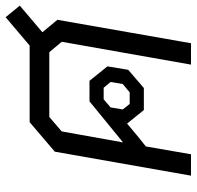

<svg xmlns="http://www.w3.org/2000/svg" viewBox="-28 -652 681 664"><g transform="rotate(-90 312.0 -320.5)"><path d="M532 -514 575 -462 494 0H420L499 -447L463 -490H239L189 -447L151 -235L293 -351H364L414 -289L402 -217L339 -163H263L216 -221L178 -189L137 -156L110 0H36L119 -471L221 -558H486L584 -641L624 -592ZM265 -236 284 -212H324L353 -236L360 -278L340 -302H300L272 -278Z"/></g></svg>

Font: Chakra Petch
Style: Italic
Weight: 400
Italic angle: -10°
Designer: Katatrad Aksorn Co.,Ltd.
Foundry: Cadson Demak Co.,Ltd.
Version: Version 1.000; ttfautohint (v1.6)